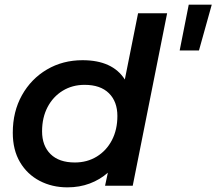

<svg xmlns="http://www.w3.org/2000/svg" viewBox="-20 -799 931 826"><path d="M270 7Q204 7 150.5 -21Q97 -49 66 -101.5Q35 -154 35 -228Q35 -319 74.5 -389.5Q114 -460 182 -500Q250 -540 335 -540Q464 -540 517 -457L574 -742H699L551 0H432L444 -56Q410 -26 366 -9.5Q322 7 270 7ZM302 -100Q355 -100 396.5 -125.5Q438 -151 461.5 -196Q485 -241 485 -300Q485 -362 448.5 -398Q412 -434 344 -434Q291 -434 249.5 -408.5Q208 -383 184.5 -338Q161 -293 161 -234Q161 -172 197.5 -136Q234 -100 302 -100ZM753 -582 792 -779H891L836 -582Z"/></svg>

Font: Montserrat SemiBold
Style: Italic
Weight: 600
Italic angle: -11.3°
Designer: Julieta Ulanovsky
Foundry: Julieta Ulanovsky
Version: Version 9.000; ttfautohint (v1.8.4.7-5d5b)